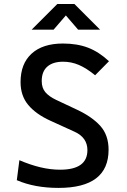

<svg xmlns="http://www.w3.org/2000/svg" viewBox="-20 -918 626 948"><path d="M269 9.8Q150.9 9.8 63 -28.3L75.7 -127Q129.4 -104 179.4 -92Q229.5 -80.1 276.9 -80.1Q411.6 -80.1 411.6 -176.8Q411.6 -238.8 348.1 -267.6L228 -322.3Q157.2 -354.5 119.4 -399.9Q81.5 -445.3 81.5 -512.7Q81.5 -603.5 136.2 -653.3Q190.9 -703.1 291 -703.1Q360.8 -703.1 414.6 -682.6Q468.3 -662.1 518.1 -615.7L449.7 -546.4Q406.7 -581.5 369.4 -597.4Q332 -613.3 291.5 -613.3Q241.2 -613.3 213.6 -589.1Q186 -564.9 186 -517.6Q186 -483.9 204.1 -462.6Q222.2 -441.4 257.3 -424.8L358.9 -377Q436 -340.8 476.1 -295.4Q516.1 -250 516.1 -178.7Q516.1 9.8 269 9.8ZM136.2 -771.5 263.2 -898.4H347.2L474.1 -771.5H365.7L305.2 -841.8L244.6 -771.5Z"/></svg>

Font: Caskaydia Cove
Style: Regular
Weight: 400
Monospace: yes
Designer: Aaron Bell
Foundry: Saja Typeworks
Version: Version 4.300; ttfautohint (v1.8.3)